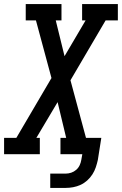

<svg xmlns="http://www.w3.org/2000/svg" viewBox="-44 -755 597 940"><path d="M202 165V95H277Q291 95 304.5 90.5Q318 86 329 76.5Q340 67 346 54Q352 41 354 28L359 0H252V-80H280L238 -255L134 -80H151V0H-24V-80H36L208 -373L132 -655H82V-735H257V-655H229L272 -480L375 -655H358V-735H533V-655H473L301 -362L377 -80H452L435 28Q431 46 425 64Q419 82 408.5 98.5Q398 115 383 128.5Q368 142 350.5 150Q333 158 314.5 161.5Q296 165 277 165Z"/></svg>

Font: Iosevka Slab Medium Oblique
Style: Regular
Weight: 500
Italic angle: -9°
Monospace: yes
Designer: Belleve Invis
Foundry: Belleve Invis
Version: Version 11.1.1; ttfautohint (v1.8.3)